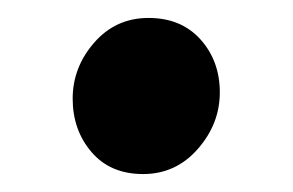

<svg xmlns="http://www.w3.org/2000/svg" viewBox="-20 -184 327 214"><path d="M145.5 -164Q182 -164 203.5 -140Q225 -116 225 -81Q225 -46 200.5 -18Q176 10 139.5 10Q103 10 82 -14.5Q61 -39 61 -74Q61 -109 85 -136.5Q109 -164 145.5 -164Z"/></svg>

Font: Delius Unicase
Style: Bold
Weight: 700
Designer: Natalia Raices
Foundry: Natalia Raices
Version: Version 1.001